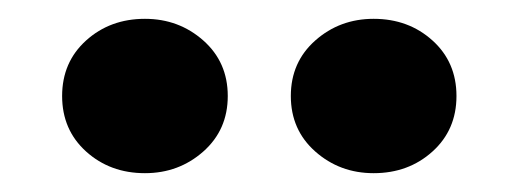

<svg xmlns="http://www.w3.org/2000/svg" viewBox="-20 -734 551 204"><path d="M289 -632Q289 -668 315 -691Q341 -714 377 -714Q414 -714 439.5 -691Q465 -668 465 -632Q465 -596 439.5 -573Q414 -550 377 -550Q341 -550 315 -573Q289 -596 289 -632ZM46 -632Q46 -668 71.5 -691Q97 -714 134 -714Q170 -714 196 -691Q222 -668 222 -632Q222 -596 196 -573Q170 -550 134 -550Q97 -550 71.5 -573Q46 -596 46 -632Z"/></svg>

Font: Jost*
Style: Bold
Weight: 700
Version: Version 3.7